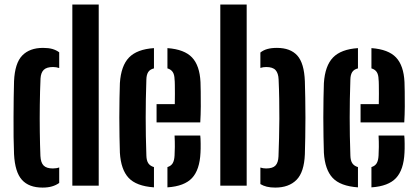

<svg xmlns="http://www.w3.org/2000/svg" viewBox="-20 -820 1842 848"><path d="M42 -139Q40.5 -172 40 -214.8Q39.5 -257.5 39.8 -302.5Q40 -347.5 40.5 -388.8Q41 -430 42 -461Q45.5 -541 78.2 -574.8Q111 -608.5 170 -608.5Q194 -608.5 211 -603.8Q228 -599 241.5 -589V-519.5Q229 -524 214 -524Q186 -524 173.2 -511.5Q160.5 -499 159 -473.5Q156.5 -417 155.8 -356.8Q155 -296.5 155.8 -238.2Q156.5 -180 158.5 -131Q160 -101.5 172.8 -88.8Q185.5 -76 213.5 -76Q229.5 -76 241.5 -80.5V-12Q227.5 -2 209.8 3.2Q192 8.5 168 8.5Q107.5 8.5 76.8 -25.8Q46 -60 42 -139ZM299.5 0V-800H416V0Z M509.5 -145.5Q508.5 -175 507.8 -216Q507 -257 507 -301.2Q507 -345.5 507.8 -385.5Q508.5 -425.5 509.5 -453Q514.5 -529.5 549.8 -566Q585 -602.5 660 -607.5V-518Q642 -513.5 634.5 -501.5Q627 -489.5 626.5 -469.5Q625 -424 624.2 -382.2Q623.5 -340.5 623.5 -300.2Q623.5 -260 624.2 -219Q625 -178 626.5 -133Q627 -111 635 -99Q643 -87 660 -82V7.5Q582 2 548 -34.5Q514 -71 509.5 -145.5ZM719.5 7.5V-82Q735.5 -87 742.8 -99.2Q750 -111.5 751 -133.5Q752 -148.5 752.2 -170.8Q752.5 -193 751 -221.5H864.5Q866 -210 866.2 -185.8Q866.5 -161.5 865.5 -145.5Q862 -70 828.2 -33.8Q794.5 2.5 719.5 7.5ZM671.5 -279.5V-360H752Q752.5 -383 752.5 -405.5Q752.5 -428 752.2 -445.2Q752 -462.5 751 -469.5Q750.5 -490.5 742.8 -502Q735 -513.5 719.5 -518V-607.5Q794.5 -602 828.2 -566.2Q862 -530.5 865.5 -457.5Q866 -445.5 866.5 -415.8Q867 -386 866.8 -349Q866.5 -312 864.5 -279.5Z M953 0V-800H1069.5V0ZM1130 -7V-80Q1136 -78 1142.2 -77Q1148.5 -76 1155.5 -76Q1184.5 -76 1196.8 -89Q1209 -102 1210 -129.5Q1211.5 -168 1212.5 -209.8Q1213.5 -251.5 1213.8 -295.2Q1214 -339 1213.2 -382.8Q1212.5 -426.5 1210.5 -469Q1209.5 -496.5 1197.2 -510.2Q1185 -524 1155.5 -524Q1142 -524 1130 -520V-588Q1143 -598.5 1160.8 -603.5Q1178.5 -608.5 1203 -608.5Q1262.5 -608.5 1293 -574.8Q1323.5 -541 1326.5 -461Q1327.5 -429.5 1328.2 -387.5Q1329 -345.5 1329 -300.5Q1329 -255.5 1328.2 -213.2Q1327.5 -171 1326.5 -139Q1323.5 -60 1289.8 -25.8Q1256 8.5 1195.5 8.5Q1174 8.5 1158.2 4.5Q1142.5 0.5 1130 -7Z M1410.5 -145.5Q1409.5 -175 1408.8 -216Q1408 -257 1408 -301.2Q1408 -345.5 1408.8 -385.5Q1409.5 -425.5 1410.5 -453Q1415.5 -529.5 1450.8 -566Q1486 -602.5 1561 -607.5V-518Q1543 -513.5 1535.5 -501.5Q1528 -489.5 1527.5 -469.5Q1526 -424 1525.2 -382.2Q1524.5 -340.5 1524.5 -300.2Q1524.5 -260 1525.2 -219Q1526 -178 1527.5 -133Q1528 -111 1536 -99Q1544 -87 1561 -82V7.5Q1483 2 1449 -34.5Q1415 -71 1410.5 -145.5ZM1620.5 7.5V-82Q1636.5 -87 1643.8 -99.2Q1651 -111.5 1652 -133.5Q1653 -148.5 1653.2 -170.8Q1653.5 -193 1652 -221.5H1765.5Q1767 -210 1767.2 -185.8Q1767.5 -161.5 1766.5 -145.5Q1763 -70 1729.2 -33.8Q1695.5 2.5 1620.5 7.5ZM1572.5 -279.5V-360H1653Q1653.5 -383 1653.5 -405.5Q1653.5 -428 1653.2 -445.2Q1653 -462.5 1652 -469.5Q1651.5 -490.5 1643.8 -502Q1636 -513.5 1620.5 -518V-607.5Q1695.5 -602 1729.2 -566.2Q1763 -530.5 1766.5 -457.5Q1767 -445.5 1767.5 -415.8Q1768 -386 1767.8 -349Q1767.5 -312 1765.5 -279.5Z"/></svg>

Font: Big Shoulders Stencil Text Thin
Style: Bold
Weight: 700
Version: Version 2.001